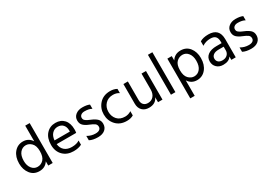

<svg xmlns="http://www.w3.org/2000/svg" viewBox="29 -1728 4158 2946"><g transform="rotate(-30 2108.0 -255.0)"><path d="M125 -248Q125 -166 165 -115Q205 -64 266 -64Q328 -64 371.5 -110Q415 -156 415 -257Q415 -353 370 -398Q325 -443 271 -443Q208 -443 166.5 -392.5Q125 -342 125 -248ZM494 0H415V-75Q361 8 259 8Q158 8 100.5 -67Q43 -142 43 -249Q43 -368 104 -441.5Q165 -515 261 -515Q360 -515 415 -430V-707H494Z M1010 -26Q951 5 866 5Q751 5 680.5 -65.5Q610 -136 610 -252Q610 -373 673 -443Q736 -513 835 -513Q930 -513 986 -452Q1042 -391 1042 -279Q1042 -247 1037 -220H691Q700 -145 748 -105Q796 -65 874 -65Q959 -65 1010 -100ZM835 -444Q778 -444 738 -403Q698 -362 691 -286H963V-306Q963 -369 929 -406.5Q895 -444 835 -444Z M1467 -135Q1467 -70 1421.5 -32Q1376 6 1297 6Q1205 6 1148 -25V-102Q1215 -62 1292 -62Q1338 -62 1362 -80Q1386 -98 1386 -129Q1386 -165 1359.5 -185Q1333 -205 1271 -230Q1214 -252 1179.5 -285Q1145 -318 1145 -374Q1145 -437 1192.5 -474.5Q1240 -512 1311 -512Q1390 -512 1438 -490V-415Q1392 -443 1312 -443Q1272 -443 1248.5 -424.5Q1225 -406 1225 -377Q1225 -359 1232 -345.5Q1239 -332 1259.5 -319Q1280 -306 1289.5 -301.5Q1299 -297 1331 -283Q1395 -257 1431 -224Q1467 -191 1467 -135Z M1923 -18Q1875 11 1805 11Q1685 11 1614.5 -65.5Q1544 -142 1544 -252Q1544 -360 1614.5 -438Q1685 -516 1807 -516Q1872 -516 1923 -488V-413Q1877 -444 1815 -444Q1729 -444 1677.5 -388.5Q1626 -333 1626 -251Q1627 -169 1676 -114.5Q1725 -60 1815 -60Q1873 -60 1923 -93Z M2439 0H2360V-88Q2320 6 2201 6Q2126 6 2082.5 -38.5Q2039 -83 2039 -158V-507H2118V-178Q2118 -123 2146 -94Q2174 -65 2222 -65Q2285 -65 2322.5 -109Q2360 -153 2360 -228V-507H2439Z M2668 0H2589V-707H2668Z M2896 197H2818V-507H2896V-430Q2949 -515 3053 -515Q3154 -515 3211.5 -441.5Q3269 -368 3269 -258Q3269 -141 3208.5 -66.5Q3148 8 3051 8Q2951 8 2896 -77ZM2896 -253Q2896 -156 2941 -110Q2986 -64 3041 -64Q3105 -64 3146 -114.5Q3187 -165 3187 -258Q3187 -341 3147 -392Q3107 -443 3046 -443Q2985 -443 2940.5 -398.5Q2896 -354 2896 -253Z M3540 -61Q3594 -61 3626 -91.5Q3658 -122 3658 -169V-234H3570Q3506 -234 3474 -209Q3442 -184 3442 -146Q3442 -108 3467 -84.5Q3492 -61 3540 -61ZM3659 -60Q3620 5 3517 5Q3446 5 3402.5 -37Q3359 -79 3359 -143Q3359 -216 3414.5 -256.5Q3470 -297 3566 -297H3658V-323Q3658 -383 3631 -413.5Q3604 -444 3540 -444Q3459 -444 3396 -401V-480Q3453 -515 3546 -515Q3737 -515 3737 -321V0H3659Z M4182 -135Q4182 -70 4136.5 -32Q4091 6 4012 6Q3920 6 3863 -25V-102Q3930 -62 4007 -62Q4053 -62 4077 -80Q4101 -98 4101 -129Q4101 -165 4074.5 -185Q4048 -205 3986 -230Q3929 -252 3894.5 -285Q3860 -318 3860 -374Q3860 -437 3907.5 -474.5Q3955 -512 4026 -512Q4105 -512 4153 -490V-415Q4107 -443 4027 -443Q3987 -443 3963.5 -424.5Q3940 -406 3940 -377Q3940 -359 3947 -345.5Q3954 -332 3974.5 -319Q3995 -306 4004.5 -301.5Q4014 -297 4046 -283Q4110 -257 4146 -224Q4182 -191 4182 -135Z"/></g></svg>

Font: Hind Siliguri
Style: Regular
Weight: 400
Designer: Jyotish Sonowal
Foundry: Indian Type Foundry
Version: Version 1.001;PS 1.0;hotconv 1.0.86;makeotf.lib2.5.63406; tt